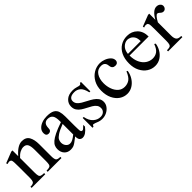

<svg xmlns="http://www.w3.org/2000/svg" viewBox="179 -1328 2209 2209"><g transform="rotate(-45 1284.0 -223.0)"><path d="M12.7 0V-18.6Q54.7 -18.6 67.4 -34.2Q80.1 -49.8 80.1 -101.1V-268.1Q80.1 -320.8 78.6 -345.2Q77.1 -369.6 74 -377.9Q70.8 -386.2 65.9 -389.6Q48.8 -403.8 12.7 -389.2L4.9 -406.7L141.6 -460.4H161.6V-366.7Q241.7 -460.4 312 -460.4Q377.4 -460.4 403.6 -414.6Q429.7 -368.7 429.7 -293V-101.1Q429.7 -51.3 441.9 -34.9Q454.1 -18.6 498.5 -18.6V0H274.4V-18.6Q308.1 -18.6 323.5 -24.9Q338.9 -31.2 343.3 -49.1Q347.7 -66.9 347.7 -101.1V-283.7Q347.7 -345.2 332.3 -372.8Q316.9 -400.4 277.3 -400.4Q249.5 -400.4 220.2 -385Q190.9 -369.6 161.6 -336.9V-101.1Q161.6 -66.4 166.5 -48.6Q171.4 -30.8 187 -24.7Q202.6 -18.6 234.9 -18.6V0Z M945.3 -92.8V-64.5Q890.1 8.3 837.9 8.3Q816.4 8.3 801 -6.8Q785.6 -22 785.6 -64.5Q746.6 -33.7 724.1 -18.1Q701.7 -2.4 684.6 2.9Q667.5 8.3 643.6 8.3Q595.7 8.3 566.4 -22.9Q537.1 -54.2 537.1 -106Q537.1 -130.9 546.4 -153.3Q555.7 -175.8 581.5 -198.2Q607.4 -220.7 656.7 -244.9Q706.1 -269 785.6 -296.4V-314.9Q785.6 -379.9 765.4 -405.5Q745.1 -431.2 702.1 -431.2Q671.9 -431.2 654.3 -411.9Q636.7 -392.6 635.7 -347.7Q636.7 -326.2 625.2 -314Q613.8 -301.8 595.2 -301.8Q554.2 -301.8 554.2 -348.1Q554.2 -383.3 577.4 -408.4Q600.6 -433.6 637.9 -447Q675.3 -460.4 717.8 -460.4Q782.7 -460.4 814.7 -441.9Q846.7 -423.3 857.2 -389.2Q867.7 -355 867.7 -307.6V-155.8Q867.7 -124 868.9 -104Q870.1 -84 870.6 -77.1Q874 -53.2 891.6 -53.2Q901.9 -53.2 909.7 -59.6Q917.5 -65.9 945.3 -92.8ZM785.6 -96.2V-268.1Q710.4 -238.8 675 -215.3Q639.6 -191.9 629.6 -171.1Q619.6 -150.4 619.6 -128.9Q619.6 -94.7 639.4 -71Q659.2 -47.4 687.5 -47.4Q706.5 -45.9 730.7 -58.6Q754.9 -71.3 785.6 -96.2Z M1300.8 -112.8Q1300.8 -78.6 1279.8 -49.6Q1258.8 -20.5 1224.6 -2.9Q1190.4 14.6 1150.9 14.6Q1114.7 14.6 1083.7 1Q1052.7 -12.7 1030.8 -15.6Q1024.9 -15.6 1020.5 -7.8Q1016.1 0 1013.2 6.3H997.1V-153.3H1013.2Q1025.9 -85.4 1064.7 -50.5Q1103.5 -15.6 1150.9 -15.6Q1187 -15.6 1207.3 -35.4Q1227.5 -55.2 1227.5 -81.5Q1228.5 -112.8 1212.2 -134Q1195.8 -155.3 1169.2 -171.1Q1142.6 -187 1112.5 -201.9Q1082.5 -216.8 1055.7 -234.6Q1028.8 -252.4 1011.7 -277.8Q994.6 -303.2 994.6 -340.8Q994.6 -390.6 1032.5 -425.5Q1070.3 -460.4 1140.1 -460.4Q1170.4 -460.4 1198.2 -451.7Q1226.1 -442.9 1237.8 -442.9Q1244.6 -442.9 1249.3 -445.8Q1253.9 -448.7 1259.8 -460.4H1275.9V-307.6H1259.8Q1243.2 -380.4 1211.4 -406.2Q1179.7 -432.1 1139.2 -432.1Q1094.2 -432.1 1073.2 -416Q1052.2 -399.9 1051.8 -374Q1050.8 -345.2 1068.1 -324Q1085.4 -302.7 1113.8 -285.9Q1142.1 -269 1174.3 -252.9Q1206.5 -236.8 1235.4 -217.8Q1264.2 -198.7 1282.5 -173.6Q1300.8 -148.4 1300.8 -112.8Z M1746.6 -169.9Q1737.8 -116.2 1710.2 -74.5Q1682.6 -32.7 1643.3 -9Q1604 14.6 1559.6 14.6Q1506.8 14.6 1463.6 -14.6Q1420.4 -43.9 1394.8 -97.4Q1369.1 -150.9 1369.1 -223.6Q1369.1 -294.4 1398.2 -347.7Q1427.2 -400.9 1475.8 -430.7Q1524.4 -460.4 1582.5 -460.4Q1614.7 -460.4 1650.1 -447Q1685.5 -433.6 1710.4 -409.7Q1735.4 -385.7 1735.4 -353.5Q1735.4 -336.4 1723.9 -324.2Q1712.4 -312 1689 -312Q1679.2 -312 1667.5 -315.2Q1655.8 -318.4 1646.5 -330.6Q1637.2 -342.8 1634.8 -369.6Q1632.8 -396 1616.7 -412.1Q1600.6 -428.2 1566.9 -428.2Q1510.7 -428.2 1480 -381.8Q1449.2 -335.4 1449.2 -265.6Q1449.2 -212.9 1466.1 -166.7Q1482.9 -120.6 1515.4 -92Q1547.9 -63.5 1594.2 -63.5Q1636.2 -63.5 1670.2 -85.7Q1704.1 -107.9 1732.9 -177.2Z M2180.7 -173.3 2196.3 -163.6Q2190.4 -119.6 2166.3 -78.9Q2142.1 -38.1 2102.8 -11.7Q2063.5 14.6 2012.2 14.6Q1959.5 14.6 1915 -13.9Q1870.6 -42.5 1843.8 -95Q1816.9 -147.5 1816.9 -218.8Q1816.9 -294.9 1843.5 -349.1Q1870.1 -403.3 1917 -432.1Q1963.9 -460.9 2024.4 -460.9Q2098.6 -460.9 2147.5 -412.6Q2196.3 -364.3 2196.3 -279.8H1886.2Q1886.2 -212.9 1908.7 -165.3Q1931.2 -117.7 1968.5 -92.5Q2005.9 -67.4 2049.3 -66.4Q2092.8 -65.4 2125.5 -88.4Q2158.2 -111.3 2180.7 -173.3ZM1886.2 -306.6H2094.2Q2094.2 -356 2076.7 -381.8Q2059.1 -407.7 2036.1 -417.2Q2013.2 -426.8 1997.1 -426.8Q1958 -426.8 1925 -396Q1892.1 -365.2 1886.2 -306.6Z M2502.4 -460.4Q2529.8 -460.4 2547.9 -445.3Q2565.9 -430.2 2565.9 -406.7Q2565.9 -389.2 2553 -375Q2540 -360.8 2521.5 -360.8Q2505.4 -360.8 2493.9 -369.6Q2482.4 -378.4 2472.9 -387.2Q2463.4 -396 2452.6 -396Q2439.9 -396 2422.6 -375.5Q2405.3 -355 2386.7 -319.3V-104Q2386.7 -61 2402.3 -39.8Q2418 -18.6 2465.8 -18.6V0H2233.4V-18.6Q2261.2 -18.6 2276.9 -23.2Q2292.5 -27.8 2298.8 -45.4Q2305.2 -63 2305.2 -101.1V-274.4Q2305.2 -321.8 2304 -344.2Q2302.7 -366.7 2299.6 -375.2Q2296.4 -383.8 2291 -389.6Q2279.8 -396 2266.8 -396.7Q2253.9 -397.5 2233.4 -389.2L2229 -406.7L2367.7 -460.4H2386.7V-359.9Q2442.4 -460.4 2502.4 -460.4Z"/></g></svg>

Font: Awami Nastaliq
Style: Regular
Weight: 400
Designer: Peter Martin, SIL International
Foundry: SIL International
Version: Version 3.100